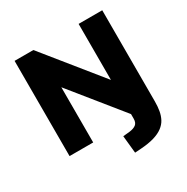

<svg xmlns="http://www.w3.org/2000/svg" viewBox="-198 -873 1196 1231"><g transform="rotate(-30 400.5 -257.0)"><path d="M451 191 438 62 488 57Q519 53 535.5 40Q552 27 552 -2V-67L578 -4L241 -421H251V0H76V-705H215L560 -278H550V-705H725V-30Q725 7 719.5 38.5Q714 70 700.5 95.5Q687 121 661 140.5Q635 160 594.5 172Q554 184 495 188Z"/></g></svg>

Font: Nunito Sans 9pt Black
Style: Regular
Weight: 900
Version: Version 3.101;gftools[0.9.27]